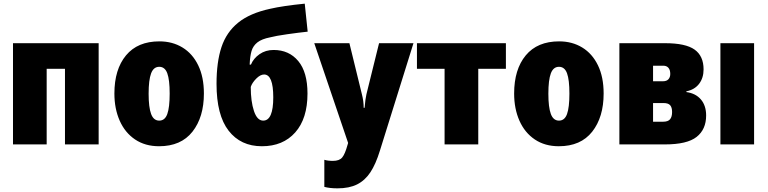

<svg xmlns="http://www.w3.org/2000/svg" viewBox="-20 -789 4194 1049"><path d="M519 0H335V-413H235V0H51V-553H519Z M849 10Q773 10 718 -27Q663 -64 634 -129.5Q605 -195 605 -278Q605 -410 668.5 -486.5Q732 -563 851 -563Q922 -563 977 -529.5Q1032 -496 1063 -432Q1094 -368 1094 -278Q1094 -149 1031.5 -69.5Q969 10 849 10ZM850 -130Q881 -130 894 -166Q907 -202 907 -278Q907 -353 894 -388.5Q881 -424 850 -424Q819 -424 805.5 -388Q792 -352 792 -277Q792 -203 805.5 -166.5Q819 -130 850 -130Z M1456 -741Q1525 -757 1645 -769L1661 -616Q1613 -611 1549.5 -602Q1486 -593 1456 -585Q1410 -576 1386.5 -557.5Q1363 -539 1354.5 -511Q1346 -483 1344 -436H1351Q1365 -470 1398 -493Q1431 -516 1475 -516Q1559 -516 1609.5 -455.5Q1660 -395 1660 -278Q1660 -141 1593 -65.5Q1526 10 1411 10Q1295 10 1229 -75Q1163 -160 1163 -331Q1163 -450 1190 -531.5Q1217 -613 1281 -665Q1345 -717 1456 -741ZM1473 -257Q1473 -382 1423 -382Q1402 -382 1379.5 -359Q1357 -336 1350 -314Q1350 -235 1367.5 -182.5Q1385 -130 1418 -130Q1473 -130 1473 -257Z M1889 -553 1957 -275Q1967 -237 1967 -200H1972Q1976 -249 1982 -274L2051 -553H2239L2056 33Q2033 108 2003.5 152.5Q1974 197 1931 218.5Q1888 240 1824 240Q1782 240 1752 232V84Q1771 90 1799 90Q1834 90 1849.5 71.5Q1865 53 1879 2L1882 -8L1697 -553Z M2593 -413V0H2409V-413H2258V-553H2744V-413Z M3033 10Q2957 10 2902 -27Q2847 -64 2818 -129.5Q2789 -195 2789 -278Q2789 -410 2852.5 -486.5Q2916 -563 3035 -563Q3106 -563 3161 -529.5Q3216 -496 3247 -432Q3278 -368 3278 -278Q3278 -149 3215.5 -69.5Q3153 10 3033 10ZM3034 -130Q3065 -130 3078 -166Q3091 -202 3091 -278Q3091 -353 3078 -388.5Q3065 -424 3034 -424Q3003 -424 2989.5 -388Q2976 -352 2976 -277Q2976 -203 2989.5 -166.5Q3003 -130 3034 -130Z M3730 -290V-286Q3781 -279 3809.5 -245.5Q3838 -212 3838 -158Q3838 -82 3786 -41Q3734 0 3613 0H3364V-553H3614Q3726 -553 3775 -518Q3824 -483 3824 -410Q3824 -363 3799.5 -331Q3775 -299 3730 -290ZM3604 -430H3548V-345H3602Q3622 -345 3632 -356Q3642 -367 3642 -385Q3642 -407 3632 -418.5Q3622 -430 3604 -430ZM3605 -226H3548V-124H3603Q3630 -124 3641 -137.5Q3652 -151 3652 -177Q3652 -202 3641.5 -214Q3631 -226 3605 -226Z M3916 0V-553H4100V0Z"/></svg>

Font: Noto Sans Display Black Narrow
Style: Regular
Weight: 900
Width: 4
Designer: Monotype Design team
Foundry: Monotype Imaging Inc.
Version: Version 1.000